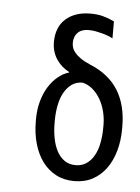

<svg xmlns="http://www.w3.org/2000/svg" viewBox="-42 -516 404 556"><g transform="rotate(5 159.5 -237.5)"><path d="M100.6 -390.1Q100.6 -411.1 107.2 -428Q113.8 -444.8 126.7 -456.5Q139.6 -468.3 157.7 -474.6Q175.8 -481 199.2 -481Q219.7 -481 235.4 -476.8Q251 -472.7 268.6 -464.4V-415Q263.2 -418 255.4 -421.1Q247.6 -424.3 238 -426.8Q228.5 -429.2 218.5 -431.2Q208.5 -433.1 198.2 -433.1Q177.7 -433.1 166.5 -422.1Q155.3 -411.1 155.3 -392.1Q155.3 -385.3 157.5 -378.2Q159.7 -371.1 165.8 -363.8Q171.9 -356.4 182.6 -348.9Q193.4 -341.3 210.4 -334Q265.6 -311.5 292.5 -268.6Q319.3 -225.6 319.3 -163.1V-156.7Q319.3 -121.6 310.8 -91.8Q302.2 -62 286.4 -40.3Q270.5 -18.6 247.3 -6.1Q224.1 6.3 194.3 6.3Q164.1 6.3 140.6 -6.1Q117.2 -18.6 101.3 -40.3Q85.4 -62 76.9 -91.8Q68.4 -121.6 68.4 -156.7V-163.1Q68.4 -190.4 75 -214.4Q81.5 -238.3 93 -256.8Q104.5 -275.4 119.9 -288.1Q135.3 -300.8 152.3 -305.7L151.9 -307.1Q128.4 -319.3 114.5 -340.8Q100.6 -362.3 100.6 -390.1ZM123 -156.7Q123 -132.8 127.2 -111.6Q131.3 -90.3 139.9 -74.5Q148.4 -58.6 161.9 -49.3Q175.3 -40 194.3 -40Q212.4 -40 225.8 -49.3Q239.3 -58.6 248 -74.5Q256.8 -90.3 260.7 -111.6Q264.6 -132.8 264.6 -156.7V-163.1Q264.6 -182.6 259.8 -201.9Q254.9 -221.2 245.8 -237.1Q236.8 -252.9 223.6 -264.4Q210.4 -275.9 193.8 -279.8Q175.3 -279.8 162.1 -270.3Q148.9 -260.7 140.1 -244.9Q131.3 -229 127.2 -207.8Q123 -186.5 123 -163.1Z"/></g></svg>

Font: MANDARAM
Style: Book
Weight: 400
Designer: CLT@C-DIT
Version: Version 1.28